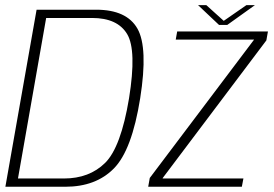

<svg xmlns="http://www.w3.org/2000/svg" viewBox="-30 -712 1046 732"><path d="M-9.5 0H219Q335.5 0 404.2 -69.8Q473 -139.5 504.5 -337.5Q535 -530.5 494 -602.8Q453 -675 336.5 -675H109.5ZM38.5 -31.5 146 -643.5H321Q418 -643.5 454.8 -582Q491.5 -520.5 462 -337.5Q431 -150.5 370.8 -91Q310.5 -31.5 213.5 -31.5ZM535 0H892L898 -31.5H590L590.5 -33.5L985.5 -558L991.5 -592H645.5L640 -561H938.5L938 -560L541 -33.5ZM805 -617H836.5L942 -692.5H909.5L823 -632.5L756.5 -692.5H725Z"/></svg>

Font: Anybody Thin ExtraLight
Style: Italic
Weight: 250
Italic angle: -10°
Version: Version 1.113;gftools[0.9.25]